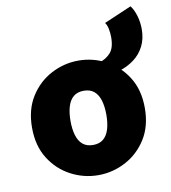

<svg xmlns="http://www.w3.org/2000/svg" viewBox="-81 -782 769 865"><g transform="rotate(-10 303.0 -350.0)"><path d="M472 -434 394 -488Q424 -497 444 -519.5Q464 -542 464 -590Q464 -611 460 -629.5Q456 -648 448 -658L574 -712Q588 -694 597 -664.5Q606 -635 606 -602Q606 -558 589 -524.5Q572 -491 542 -468.5Q512 -446 472 -434ZM300 12Q234 12 175 -19Q116 -50 79 -108.5Q42 -167 42 -250Q42 -333 79 -391.5Q116 -450 175 -481Q234 -512 300 -512Q366 -512 425 -481Q484 -450 521 -391.5Q558 -333 558 -250Q558 -167 521 -108.5Q484 -50 425 -19Q366 12 300 12ZM300 -126Q329 -126 347 -141Q365 -156 373.5 -184Q382 -212 382 -250Q382 -288 373.5 -316Q365 -344 347 -359Q329 -374 300 -374Q271 -374 253 -359Q235 -344 226.5 -316Q218 -288 218 -250Q218 -212 226.5 -184Q235 -156 253 -141Q271 -126 300 -126Z"/></g></svg>

Font: Source Code Pro ExtraLight Black
Style: Regular
Weight: 900
Monospace: yes
Version: Version 1.018;hotconv 1.0.116;makeotfexe 2.5.65601